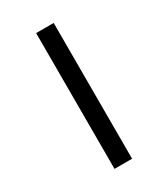

<svg xmlns="http://www.w3.org/2000/svg" viewBox="-206 -795 913 1041"><g transform="rotate(-30 250.0 -275.0)"><path d="M195 150V-700H305V150Z"/></g></svg>

Font: Funnel Display Light ExtraBold
Style: Regular
Weight: 800
Version: Version 1.000